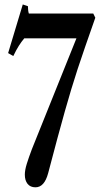

<svg xmlns="http://www.w3.org/2000/svg" viewBox="-20 -808 442 839"><path d="M135 10.5Q112.5 10.5 100.5 -4.5Q88.5 -19.5 88.5 -45Q88.5 -64.5 97 -92Q105.5 -119.5 119.5 -156.5L314 -640.5H86Q73.5 -625.5 62.5 -608.2Q51.5 -591 38 -563L15.5 -576L79.5 -788.5L102 -781Q102 -773 103 -764Q104 -755 106 -749H387.5L396.5 -730.5Q371.5 -659.5 352.8 -605.5Q334 -551.5 319.2 -506.2Q304.5 -461 291 -416.5Q277.5 -372 263.2 -321Q249 -270 231.2 -204.8Q213.5 -139.5 190.5 -51.5Q174 10.5 135 10.5Z"/></svg>

Font: Libre Caslon Condensed Medium
Style: Regular
Weight: 500
Designer: Pablo Impallari, Rodrigo Fuenzalida, Katja Schimmel, Ertekin Erdin
Foundry: Pablo Impallari, Rodrigo Fuenzalida
Version: Version 2.000; ttfautohint (v1.8.4.7-5d5b);gftools[0.9.33]